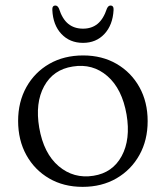

<svg xmlns="http://www.w3.org/2000/svg" viewBox="-20 -680 613 710"><path d="M287.5 -475Q357.5 -475 411.2 -443.8Q465 -412.5 495.5 -357.8Q526 -303 526 -232Q526 -161.5 495.5 -106.8Q465 -52 410.8 -20.5Q356.5 11 285.5 11Q215.5 11 161.8 -20.2Q108 -51.5 77.5 -106.5Q47 -161.5 47 -233Q47 -303 77.5 -357.8Q108 -412.5 162.2 -443.8Q216.5 -475 287.5 -475ZM325.5 -30Q396.5 -41 430 -103Q463.5 -165 448 -256.5Q431.5 -351.5 377 -398.8Q322.5 -446 249 -434Q177 -423 143.2 -361.2Q109.5 -299.5 125 -208Q141.5 -112.5 197 -65.5Q252.5 -18.5 325.5 -30ZM287 -574Q319 -574 340.8 -591.8Q362.5 -609.5 375.5 -648.5Q380.5 -659.5 388.5 -659.5Q401 -659.5 400 -643Q397 -587.5 366.2 -554.5Q335.5 -521.5 287 -521.5Q238 -521.5 207 -554.5Q176 -587.5 173.5 -643Q172.5 -659.5 185 -659.5Q193 -659.5 198 -648.5Q210.5 -609.5 232.5 -591.8Q254.5 -574 287 -574Z"/></svg>

Font: Fraunces 9pt Soft Light
Style: Regular
Weight: 300
Version: Version 1.000;[0bf87f6ff]